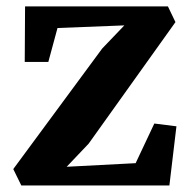

<svg xmlns="http://www.w3.org/2000/svg" viewBox="-20 -566 580 586"><path d="M292 -418 359.5 -488.5 155.5 -480.5 127.5 -377H55.5L56.5 -546.5H492.5L515.5 -498.5L250.5 -127.5L183.5 -57L394 -68L451 -189L518.5 -180.5L497 0H45L20.5 -50Z"/></svg>

Font: Merriweather Text
Style: Bold
Weight: 700
Designer: Eben Sorkin
Foundry: Eben Sorkin
Version: Version 2.100